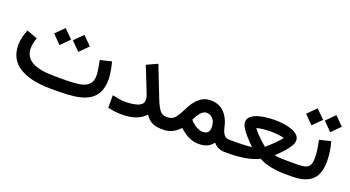

<svg xmlns="http://www.w3.org/2000/svg" viewBox="-46 -1078 2867 1571"><g transform="rotate(20 1388.0 -292.5)"><path d="M476.1 0H410.2Q233.9 0 136 -61Q38.1 -122.1 38.1 -246.1Q38.1 -282.7 46.9 -317.1Q55.7 -351.6 68.8 -382.3L161.6 -348.1Q153.3 -327.1 148.2 -302.7Q143.1 -278.3 143.1 -254.9Q143.6 -180.7 207.3 -144Q271 -107.4 405.3 -107.4H472.7Q523.9 -107.4 569.6 -109.9Q615.2 -112.3 650.4 -123Q685.5 -133.8 705.6 -158.7Q725.6 -183.6 725.6 -228.5Q725.6 -250 720 -285.9Q714.4 -321.8 706.1 -357.9L804.7 -381.8Q812 -357.4 817.6 -328.6Q823.2 -299.8 826.4 -274.7Q829.6 -249.5 829.6 -235.8Q829.6 -158.7 802.7 -111.8Q775.9 -64.9 727.8 -40.8Q679.7 -16.6 615.5 -8.3Q551.3 0 476.1 0ZM444.8 -434.6 518.6 -508.3 592.8 -434.6 518.6 -359.9ZM281.7 -434.6 355.5 -508.3 429.7 -434.6 355.5 -359.9Z M905.8 -124Q935.1 -117.2 963.4 -112.5Q991.7 -107.9 1017.6 -107.9Q1088.4 -107.9 1130.9 -124.5Q1173.3 -141.1 1173.3 -180.7Q1173.3 -192.4 1167.5 -211.9Q1161.6 -231.4 1156.2 -243.7L1074.2 -450.2L1168 -493.2L1273.4 -224.1Q1297.4 -163.1 1319.3 -135.3Q1341.3 -107.4 1372.1 -107.4H1392.6V0H1372.1Q1325.7 0 1291.3 -16.4Q1256.8 -32.7 1231 -73.7Q1197.3 -37.1 1148.7 -18.8Q1100.1 -0.5 1024.9 -0.5Q988.3 -0.5 960.2 -4.6Q932.1 -8.8 905.8 -14.6Z M1531.2 -66.4Q1501 -34.2 1466.8 -17.1Q1432.6 0 1393.6 0H1373V-107.4H1391.1Q1430.7 -107.4 1455.3 -140.4Q1480 -173.3 1498.5 -212.9Q1531.7 -284.7 1575 -321.8Q1618.2 -358.9 1673.8 -358.9Q1726.1 -358.9 1762.7 -336.2Q1799.3 -313.5 1821.5 -275.6Q1843.8 -237.8 1853.5 -192.4Q1862.8 -147.5 1880.4 -127.4Q1897.9 -107.4 1921.9 -107.4H1935.1V0H1921.4Q1893.6 0 1868.7 -11Q1843.8 -22 1825.2 -45.4Q1802.7 -15.6 1772.9 -2.4Q1743.2 10.7 1701.7 10.7Q1653.8 10.7 1613 -9Q1572.3 -28.8 1531.2 -66.4ZM1585.4 -158.2Q1614.7 -125 1644 -109.4Q1673.3 -93.8 1698.2 -93.8Q1756.3 -93.8 1756.3 -152.3Q1756.3 -197.8 1734.4 -224.6Q1712.4 -251.5 1676.3 -251.5Q1648.9 -251.5 1626 -223.6Q1603 -195.8 1585.4 -158.2Z M2319.3 -115.2Q2346.7 -109.4 2380.9 -108.4Q2415 -107.4 2435.5 -107.4H2458V0H2435.5Q2387.2 0 2327.4 -11.5Q2267.6 -22.9 2220.2 -49.3Q2169.9 -23.4 2101.8 -11.7Q2033.7 0 1967.8 0H1915.5V-107.4H1969.2Q1989.7 -107.4 2017.1 -107.9Q2044.4 -108.4 2072 -109.9Q2099.6 -111.3 2120.6 -115.2Q2089.4 -145.5 2061 -176.8Q2032.7 -208 2014.9 -236.6Q1997.1 -265.1 1997.1 -287.6Q1997.1 -316.4 2017.8 -335.7Q2038.6 -355 2072 -366.2Q2105.5 -377.4 2144.8 -382.1Q2184.1 -386.7 2221.7 -386.7Q2256.3 -386.7 2294.7 -382.1Q2333 -377.4 2366.7 -366.2Q2400.4 -355 2421.6 -335.7Q2442.9 -316.4 2442.9 -287.6Q2442.9 -265.1 2425.5 -236.8Q2408.2 -208.5 2379.9 -177.5Q2351.6 -146.5 2319.3 -115.2ZM2220.2 -287.1Q2196.8 -287.1 2161.1 -283.9Q2125.5 -280.8 2100.6 -272.5Q2124.5 -240.7 2152.3 -213.4Q2180.2 -186 2200.2 -169.4Q2220.2 -152.8 2220.2 -152.8Q2220.2 -152.8 2239.7 -169.7Q2259.3 -186.5 2287.1 -213.9Q2314.9 -241.2 2339.8 -272.9Q2314.5 -280.8 2279.3 -283.9Q2244.1 -287.1 2220.2 -287.1Z M2713.9 -381.8Q2725.6 -341.8 2731.9 -296.6Q2738.3 -251.5 2738.3 -212.9Q2738.3 -101.1 2681.9 -50.5Q2625.5 0 2511.2 0H2438.5V-107.4H2511.2Q2558.6 -107.4 2585.4 -114.7Q2612.3 -122.1 2623.8 -144.5Q2635.3 -167 2635.3 -211.4Q2635.3 -241.2 2629.4 -282Q2623.5 -322.8 2615.2 -357.9ZM2606.9 -522.5 2680.7 -596.2 2754.9 -522.5 2680.7 -447.8ZM2443.8 -522.5 2517.6 -596.2 2591.8 -522.5 2517.6 -447.8Z"/></g></svg>

Font: Vazir Medium FD-WOL
Style: Medium-FD-WOL
Weight: 500
Designer: Saber Rastikerdar
Foundry: Saber Rastikerdar
Version: Version 30.0.0